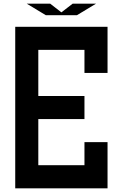

<svg xmlns="http://www.w3.org/2000/svg" viewBox="-20 -1020 665 1040"><path d="M437.5 -500V-375H187.5V-125H437.5V-250H562.5V0H62.5V-875H562.5V-625H437.5V-750H187.5V-500ZM228.5 -937.5 125 -1000H252L312.5 -953.1L373.5 -1000H500L396.5 -937.5Z"/></svg>

Font: Oldtimer
Style: Regular
Weight: 400
Designer: GGBotNet
Foundry: GGBotNet
Version: 1.00